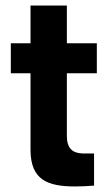

<svg xmlns="http://www.w3.org/2000/svg" viewBox="-20 -669 389 692"><path d="M251 3C273 3 295 2 319 0V-116H277C240 -117 221 -136 221 -179V-405H329V-513H221V-649H90V-513H19V-405H90V-127C91 -20 152 3 251 3Z"/></svg>

Font: Vanilla Cream ExtraBold
Style: Regular
Weight: 800
Designer: Jeremy Tribby, Jinavaṁso
Foundry: Tribby Type
Version: Version 1.422;Glyphs 3.1.2 (3151)